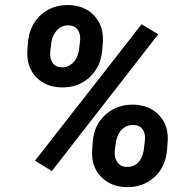

<svg xmlns="http://www.w3.org/2000/svg" viewBox="-20 -742 761 772"><path d="M256.3 -721.7Q321.8 -719.7 359.6 -678.2Q397.5 -636.7 393.6 -574.2L390.6 -536.6Q383.8 -469.7 337.9 -429.2Q292 -388.7 227.1 -390.6Q163.6 -391.6 125.2 -432.1Q86.9 -472.7 89.8 -536.6L92.3 -569.3Q97.7 -638.7 142.8 -680.7Q188 -722.7 256.3 -721.7ZM182.1 -534.7Q179.7 -507.3 191.2 -489.7Q202.6 -472.2 227.5 -471.2Q252.4 -470.2 271.7 -488Q291 -505.9 296.9 -536.6L301.8 -574.7Q305.2 -603.5 293.2 -621.3Q281.2 -639.2 256.8 -640.1Q230 -641.1 210.7 -622.1Q191.4 -603 187 -574.2ZM353 -174.3Q358.9 -240.7 404.8 -281.5Q450.7 -322.3 517.1 -321.3Q582 -319.3 620.1 -278.3Q658.2 -237.3 654.3 -174.3L651.9 -141.6Q646.5 -70.8 600.3 -29.3Q554.2 12.2 487.8 10.3Q425.3 9.3 386 -31.5Q346.7 -72.3 350.6 -136.2ZM441.4 -135.3Q439 -108.4 451.7 -90.1Q464.4 -71.8 487.8 -70.8Q516.1 -69.8 534.2 -87.4Q552.2 -105 557.6 -136.2L562.5 -175.3Q565.9 -204.1 553.7 -221.4Q541.5 -238.8 517.6 -239.7Q491.2 -240.7 471.9 -222.9Q452.6 -205.1 446.8 -174.3ZM188.5 -54.2 120.6 -95.7 549.3 -644.5 616.2 -604Z"/></svg>

Font: TypoPRO Roboto
Style: Bold Italic
Weight: 700
Italic angle: -12°
Designer: Google
Version: Version 2.136; 2016